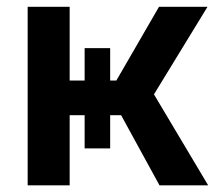

<svg xmlns="http://www.w3.org/2000/svg" viewBox="-20 -556 648 576"><path d="M63 0V-535.6H189V-314.5H329.1L457 -535.6H602.5L441.9 -272.9L604.5 0H458.5L343.3 -210.4H189V0ZM233.9 -411.6H310.5V-110.8H233.9Z"/></svg>

Font: Inter 20pt SemiBold
Style: Regular
Weight: 600
Version: Version 4.001;git-66647c0bb